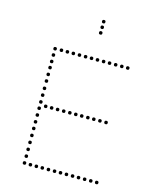

<svg xmlns="http://www.w3.org/2000/svg" viewBox="-132 -1009 881 1091"><g transform="rotate(15 308.5 -463.5)"><path d="M116 -211Q106 -211 106 -221Q106 -231 116 -231Q126 -231 126 -221Q126 -211 116 -211ZM116 -170Q106 -170 106 -180Q106 -190 116 -190Q126 -190 126 -180Q126 -170 116 -170ZM116 -129Q106 -129 106 -139Q106 -149 116 -149Q126 -149 126 -139Q126 -129 116 -129ZM116 -88Q106 -88 106 -98Q106 -108 116 -108Q126 -108 126 -98Q126 -88 116 -88ZM116 -529Q106 -529 106 -539Q106 -549 116 -549Q126 -549 126 -539Q126 -529 116 -529ZM116 -490Q106 -490 106 -500Q106 -510 116 -510Q126 -510 126 -500Q126 -490 116 -490ZM116 -447Q106 -447 106 -457Q106 -467 116 -467Q126 -467 126 -457Q126 -447 116 -447ZM116 -367Q106 -367 106 -377Q106 -387 116 -387Q126 -387 126 -377Q126 -367 116 -367ZM116 -330Q106 -330 106 -340Q106 -350 116 -350Q126 -350 126 -340Q126 -330 116 -330ZM116 -290Q106 -290 106 -300Q106 -310 116 -310Q126 -310 126 -300Q126 -290 116 -290ZM116 -250Q106 -250 106 -260Q106 -270 116 -270Q126 -270 126 -260Q126 -250 116 -250ZM116 -680Q106 -680 106 -690Q106 -700 116 -700Q126 -700 126 -690Q126 -680 116 -680ZM116 -643Q106 -643 106 -653Q106 -663 116 -663Q126 -663 126 -653Q126 -643 116 -643ZM116 -605Q106 -605 106 -615Q106 -625 116 -625Q126 -625 126 -615Q126 -605 116 -605ZM116 -569Q106 -569 106 -579Q106 -589 116 -589Q126 -589 126 -579Q126 -569 116 -569ZM116 -407Q106 -407 106 -417Q106 -427 116 -427Q126 -427 126 -417Q126 -407 116 -407ZM116 -48Q106 -48 106 -58Q106 -68 116 -68Q126 -68 126 -58Q126 -48 116 -48ZM116 -8Q106 -8 106 -18Q106 -28 116 -28Q126 -28 126 -18Q126 -8 116 -8ZM153 -681Q143 -681 143 -691Q143 -701 153 -701Q163 -701 163 -691Q163 -681 153 -681ZM188 -681Q178 -681 178 -691Q178 -701 188 -701Q198 -701 198 -691Q198 -681 188 -681ZM223 -681Q213 -681 213 -691Q213 -701 223 -701Q233 -701 233 -691Q233 -681 223 -681ZM259 -681Q249 -681 249 -691Q249 -701 259 -701Q269 -701 269 -691Q269 -681 259 -681ZM295 -681Q285 -681 285 -691Q285 -701 295 -701Q305 -701 305 -691Q305 -681 295 -681ZM330 -681Q320 -681 320 -691Q320 -701 330 -701Q340 -701 340 -691Q340 -681 330 -681ZM365 -681Q355 -681 355 -691Q355 -701 365 -701Q375 -701 375 -691Q375 -681 365 -681ZM401 -681Q391 -681 391 -691Q391 -701 401 -701Q411 -701 411 -691Q411 -681 401 -681ZM436 -681Q426 -681 426 -691Q426 -701 436 -701Q446 -701 446 -691Q446 -681 436 -681ZM472 -681Q462 -681 462 -691Q462 -701 472 -701Q482 -701 482 -691Q482 -681 472 -681ZM508 -681Q498 -681 498 -691Q498 -701 508 -701Q518 -701 518 -691Q518 -681 508 -681ZM543 -681Q533 -681 533 -691Q533 -701 543 -701Q553 -701 553 -691Q553 -681 543 -681ZM149 -350Q139 -350 139 -360Q139 -370 149 -370Q159 -370 159 -360Q159 -350 149 -350ZM184 -350Q174 -350 174 -360Q174 -370 184 -370Q194 -370 194 -360Q194 -350 184 -350ZM219 -350Q209 -350 209 -360Q209 -370 219 -370Q229 -370 229 -360Q229 -350 219 -350ZM255 -350Q245 -350 245 -360Q245 -370 255 -370Q265 -370 265 -360Q265 -350 255 -350ZM291 -350Q281 -350 281 -360Q281 -370 291 -370Q301 -370 301 -360Q301 -350 291 -350ZM326 -350Q316 -350 316 -360Q316 -370 326 -370Q336 -370 336 -360Q336 -350 326 -350ZM361 -350Q351 -350 351 -360Q351 -370 361 -370Q371 -370 371 -360Q371 -350 361 -350ZM397 -350Q387 -350 387 -360Q387 -370 397 -370Q407 -370 407 -360Q407 -350 397 -350ZM432 -350Q422 -350 422 -360Q422 -370 432 -370Q442 -370 442 -360Q442 -350 432 -350ZM468 -350Q458 -350 458 -360Q458 -370 468 -370Q478 -370 478 -360Q478 -350 468 -350ZM504 -350Q494 -350 494 -360Q494 -370 504 -370Q514 -370 514 -360Q514 -350 504 -350ZM151 -7Q141 -7 141 -17Q141 -27 151 -27Q161 -27 161 -17Q161 -7 151 -7ZM186 -7Q176 -7 176 -17Q176 -27 186 -27Q196 -27 196 -17Q196 -7 186 -7ZM221 -7Q211 -7 211 -17Q211 -27 221 -27Q231 -27 231 -17Q231 -7 221 -7ZM257 -7Q247 -7 247 -17Q247 -27 257 -27Q267 -27 267 -17Q267 -7 257 -7ZM293 -7Q283 -7 283 -17Q283 -27 293 -27Q303 -27 303 -17Q303 -7 293 -7ZM328 -7Q318 -7 318 -17Q318 -27 328 -27Q338 -27 338 -17Q338 -7 328 -7ZM363 -7Q353 -7 353 -17Q353 -27 363 -27Q373 -27 373 -17Q373 -7 363 -7ZM399 -7Q389 -7 389 -17Q389 -27 399 -27Q409 -27 409 -17Q409 -7 399 -7ZM434 -7Q424 -7 424 -17Q424 -27 434 -27Q444 -27 444 -17Q444 -7 434 -7ZM470 -7Q460 -7 460 -17Q460 -27 470 -27Q480 -27 480 -17Q480 -7 470 -7ZM506 -7Q496 -7 496 -17Q496 -27 506 -27Q516 -27 516 -17Q516 -7 506 -7ZM541 -7Q531 -7 531 -17Q531 -27 541 -27Q551 -27 551 -17Q551 -7 541 -7ZM343 -834Q333 -834 333 -844Q333 -854 343 -854Q353 -854 353 -844Q353 -834 343 -834ZM343 -867Q333 -867 333 -877Q333 -887 343 -887Q353 -887 353 -877Q353 -867 343 -867ZM343 -900Q333 -900 333 -910Q333 -920 343 -920Q353 -920 353 -910Q353 -900 343 -900Z"/></g></svg>

Font: Raleway Dots
Style: Regular
Weight: 400
Designer: Matt McInerney, Pablo Impallari, Rodrigo Fuenzalida, Brenda Gallo
Foundry: Matt McInerney, Pablo Impallari, Rodrigo Fuenzalida, Brenda Gallo
Version: Version 1.000